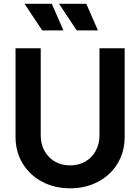

<svg xmlns="http://www.w3.org/2000/svg" viewBox="-20 -1006 758 1038"><path d="M64 -265.5V-745H200.2V-273Q200.2 -226.8 220.8 -189.9Q241.2 -153 277.2 -132.4Q313.2 -111.8 359 -111.8Q404.8 -111.8 440.8 -132.4Q476.8 -153 497.2 -189.9Q517.8 -226.8 517.8 -273V-745H654V-265.5Q654 -186.2 616.1 -123Q578.2 -59.8 511 -23.9Q443.8 12 359 12Q274.2 12 207 -23.9Q139.8 -59.8 101.9 -123Q64 -186.2 64 -265.5ZM299.2 -985.5H446.5L509.5 -841.5H394.8ZM112.8 -985.5H260L323 -841.5H208.2Z"/></svg>

Font: Trafiko Sans Variable
Style: Regular
Weight: 400
Designer: Gumpita Rahayu / Trafiko
Foundry: Tokotype / Trafiko
Version: Version 0.001;FEAKit 1.0